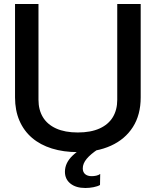

<svg xmlns="http://www.w3.org/2000/svg" viewBox="-20 -749 777 958"><path d="M368 10Q297 10 239 -8Q181 -26 140 -61Q99 -96 77 -147Q55 -198 55 -263V-729H172V-251Q172 -201 194 -164.5Q216 -128 260 -108Q304 -88 368 -88Q433 -88 477 -108Q521 -128 543 -164.5Q565 -201 565 -251V-729H682V-263Q682 -176 643 -115Q604 -54 533.5 -22Q463 10 368 10ZM406 189Q359 189 331.5 167Q304 145 304 108Q304 64 342 27.5Q380 -9 445 -34L461 -20L470 -5Q432 20 412.5 43.5Q393 67 393 91Q393 110 405 120Q417 130 437 130Q449 130 460.5 127.5Q472 125 480 119L479 174Q467 181 446.5 185Q426 189 406 189Z"/></svg>

Font: Hubot Sans Medium
Style: Regular
Weight: 500
Designer: Deni Anggara
Foundry: GitHub, Inc., Subsidiary of Microsoft Corporation
Version: Version 2.000